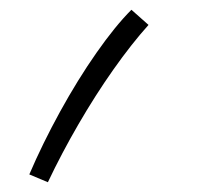

<svg xmlns="http://www.w3.org/2000/svg" viewBox="-20 -179 411 393"><path d="M78 194 40 178Q67 115 103 49.5Q139 -16 177.5 -71Q216 -126 249 -159L284 -128Q249 -89 212 -36.5Q175 16 140.5 75.5Q106 135 78 194Z"/></svg>

Font: Noto Sans Arabic UI Lt
Style: Regular
Weight: 300
Designer: Monotype Design Team, Nadine Chahine and Nizar Qandah
Foundry: Monotype Imaging Inc.
Version: Version 2.010; ttfautohint (v1.8.4.7-5d5b)